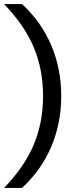

<svg xmlns="http://www.w3.org/2000/svg" viewBox="-22 -780 367 950"><path d="M87 150H-2Q99 45 145 -64Q191 -173 191 -305Q191 -437 145 -546Q99 -655 -2 -760H87Q182 -672 231.5 -556Q281 -440 281 -305Q281 -170 231.5 -54Q182 62 87 150Z"/></svg>

Font: Hedvig Letters Sans
Style: Regular
Weight: 400
Designer: Alexander Örn & Tor Weibull
Foundry: Kanon Foundry
Version: Version 1.000; ttfautohint (v1.8.4.7-5d5b)